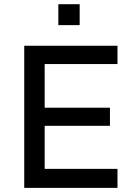

<svg xmlns="http://www.w3.org/2000/svg" viewBox="-20 -912 648 932"><path d="M263.2 -790V-891.6H366.7V-790ZM97.7 0V-689.9H550.3V-601.1H196.8V-389.2H513.7V-301.3H196.8V-92.3H550.3V0Z"/></svg>

Font: HK Grotesk Medium
Style: Regular
Weight: 500
Designer: Alfredo Marco Pradil and Stefan Peev
Foundry: Hanken Design Co.
Version: Version 1.045;PS 001.045;hotconv 1.0.88;makeotf.lib2.5.64775